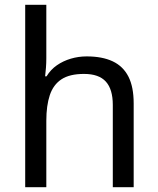

<svg xmlns="http://www.w3.org/2000/svg" viewBox="-20 -780 658 800"><path d="M173 -537Q173 -518 171.5 -498Q170 -478 168 -462H174Q191 -490 217 -508Q243 -526 275 -535.5Q307 -545 341 -545Q406 -545 449.5 -524.5Q493 -504 515 -461Q537 -418 537 -349V0H450V-343Q450 -408 421 -440Q392 -472 330 -472Q270 -472 236 -449.5Q202 -427 187.5 -383.5Q173 -340 173 -277V0H85V-760H173Z"/></svg>

Font: odia115
Style: Regular
Weight: 400
Designer: Amélie Bonet and Sol Matas
Foundry: Google LLC
Version: Version 2.003